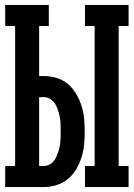

<svg xmlns="http://www.w3.org/2000/svg" viewBox="-20 -755 540 775"><path d="M323 0V-85H362V-650H323V-735H499V-650H459V-85H499V0ZM1 0V-85H41V-650H1V-735H177V-650H138V-448H157Q183 -448 208.5 -440.5Q234 -433 254 -416Q274 -399 287.5 -376Q301 -353 309 -328Q317 -303 319.5 -276.5Q322 -250 322 -224Q322 -198 319.5 -171.5Q317 -145 309 -120Q301 -95 287.5 -72Q274 -49 254 -32.5Q234 -16 208.5 -8Q183 0 157 0ZM157 -85Q171 -85 183.5 -93Q196 -101 203 -113.5Q210 -126 214.5 -139.5Q219 -153 221.5 -167Q224 -181 224.5 -195.5Q225 -210 225 -224Q225 -238 224.5 -252.5Q224 -267 221.5 -281Q219 -295 214.5 -309Q210 -323 203 -335Q196 -347 183.5 -355Q171 -363 157 -363H138V-85Z"/></svg>

Font: Iosevka Curly Slab Semibold
Style: Regular
Weight: 600
Monospace: yes
Designer: Belleve Invis
Foundry: Belleve Invis
Version: Version 22.1.2; ttfautohint (v1.8.4)